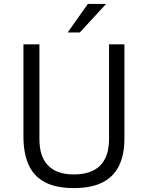

<svg xmlns="http://www.w3.org/2000/svg" viewBox="-20 -949 734 979"><path d="M614.5 -243Q614.5 -161 587.2 -104.5Q560 -48 503 -19Q446 10 356.5 10Q266 10 209.2 -19.8Q152.5 -49.5 126 -108.5Q99.5 -167.5 99.5 -254V-723H181V-239.5Q181 -149.5 225.8 -104.5Q270.5 -59.5 356.5 -59.5Q414.5 -59.5 454.5 -79.2Q494.5 -99 515.2 -139Q536 -179 536 -239.5V-723H614.5ZM428 -929H521L387 -783.5H325Z"/></svg>

Font: Public Sans Light
Style: Regular
Weight: 300
Designer: The Public Sans Project Authors: Dan O. Williams and USWDS (Libre Franklin designed by Pablo Impallari and Rodrigo Fuenz
Version: Version 1.007